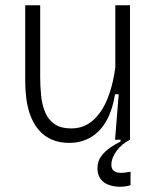

<svg xmlns="http://www.w3.org/2000/svg" viewBox="-20 -532 599 731"><path d="M244 12Q206 12 177.5 -0.5Q149 -13 129.5 -35Q110 -57 98 -86.5Q86 -116 81 -151.5Q76 -187 76 -227V-512H133V-240Q133 -204 136.5 -168.5Q140 -133 152 -104.5Q164 -76 188 -59.5Q212 -43 252 -43Q287 -43 314.5 -59.5Q342 -76 363 -106.5Q384 -137 398 -180Q412 -223 419 -275V-512H475V-222V0H418L432 -173H418Q407 -108 382.5 -67.5Q358 -27 322.5 -7.5Q287 12 244 12ZM477 173Q459 179 437 179Q415 179 395.5 172.5Q376 166 363.5 150Q351 134 351 109Q351 82 365.5 62.5Q380 43 401 29Q422 15 439 7V-5H475V0Q443 16 423.5 43Q404 70 404 95Q404 109 411 116Q418 123 428.5 125Q439 127 452 125.5Q465 124 477 122Z"/></svg>

Font: Bricolage Grotesque ExtraLight
Style: Regular
Weight: 250
Designer: Mathieu Triay
Foundry: Atelier Triay
Version: Version 1.000;gftools[0.9.30]